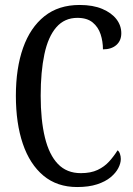

<svg xmlns="http://www.w3.org/2000/svg" viewBox="-20 -744 538 774"><path d="M291 10Q210 10 155 -36Q100 -82 72 -164.5Q44 -247 44 -358Q44 -469 73 -551Q102 -633 159 -678.5Q216 -724 301 -724Q355 -724 392.5 -708Q430 -692 449.5 -666.5Q469 -641 469 -610Q469 -580 449 -562.5Q429 -545 395 -545Q395 -577 385.5 -606Q376 -635 353.5 -653.5Q331 -672 292 -672Q240 -672 207 -634Q174 -596 159 -525.5Q144 -455 144 -358Q144 -260 161 -190Q178 -120 213.5 -83Q249 -46 306 -46Q346 -46 373.5 -59Q401 -72 420 -93Q439 -114 454 -138Q460 -134 463.5 -124Q467 -114 467 -103Q467 -86 457 -66.5Q447 -47 426 -29.5Q405 -12 371.5 -1Q338 10 291 10Z"/></svg>

Font: Noto Serif ExtraCondensed
Style: Regular
Weight: 400
Width: 2
Designer: Monotype Design Team
Foundry: Monotype Imaging Inc.
Version: Version 2.013